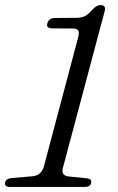

<svg xmlns="http://www.w3.org/2000/svg" viewBox="-23 -738 466 758"><path d="M183.5 -626Q158 -626 164 -646.5Q170 -667 196 -667L280 -667.5Q300.5 -668 313.8 -675.2Q327 -682.5 343 -701Q359 -718 373 -718Q397.5 -718 390 -693L226.5 -79.5Q221 -62.5 226 -52.8Q231 -43 251 -41L320.5 -34Q339.5 -31.5 337 -17.5Q335 0 311.5 0H16.5Q-5.5 0 -3 -16.5Q0 -32.5 22 -35L103.5 -42Q139.5 -44.5 150 -80L284.5 -586.5Q291 -609.5 286 -617.5Q281 -625.5 263.5 -625.5Z"/></svg>

Font: Fraunces 9pt Soft Light
Style: Italic
Weight: 300
Italic angle: -16°
Version: Version 1.000;[0bf87f6ff]